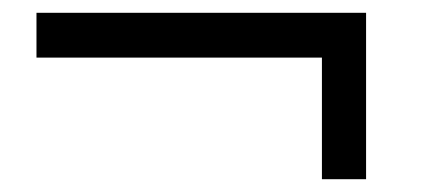

<svg xmlns="http://www.w3.org/2000/svg" viewBox="-20 -461 658 300"><path d="M483 -181V-371H37V-441H552V-181Z"/></svg>

Font: Chivo Medium ExtraLight
Style: Regular
Weight: 250
Version: Version 2.002